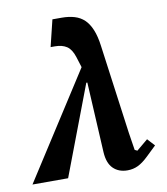

<svg xmlns="http://www.w3.org/2000/svg" viewBox="-140 -819 785 902"><g transform="rotate(-10 252.0 -368.0)"><path d="M267 -503 251 -554Q239 -592 217 -606.5Q195 -621 161 -621H140L171 -748H215Q249 -748 276 -740Q303 -732 322.5 -713.5Q342 -695 355 -663.5Q368 -632 374 -586L432 -160Q435 -140 438.5 -118.5Q442 -97 445 -77L457 -71L511 -116L543 -81L495 -35Q469 -10 446 1Q423 12 396 12Q354 12 328 -13.5Q302 -39 299 -92L281 -427H276L114 0H-56Z"/></g></svg>

Font: IBM Plex Serif
Style: Bold Italic
Weight: 700
Italic angle: -14°
Designer: Mike Abbink, Paul van der Laan, Pieter van Rosmalen
Foundry: Bold Monday
Version: Version 3.001